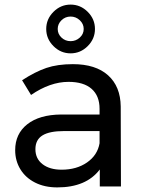

<svg xmlns="http://www.w3.org/2000/svg" viewBox="-20 -811 621 835"><path d="M414 0V-74Q355 4 229 4Q174 4 132.5 -17Q91 -38 68.5 -75Q46 -112 46 -158Q46 -229 98.5 -270.5Q151 -312 245 -313H413V-338Q413 -394 378.5 -424.5Q344 -455 278 -455Q198 -455 115 -398L76 -462Q133 -499 181.5 -515.5Q230 -532 297 -532Q396 -532 450 -483.5Q504 -435 505 -348L506 0ZM413 -188V-241H258Q195 -241 164.5 -222Q134 -203 134 -162Q134 -121 165 -97Q196 -73 248 -73Q313 -73 358.5 -104.5Q404 -136 413 -188ZM393 -685Q393 -642 361.5 -610.5Q330 -579 287 -579Q244 -579 212.5 -610.5Q181 -642 181 -685Q181 -728 212.5 -759.5Q244 -791 287 -791Q330 -791 361.5 -759.5Q393 -728 393 -685ZM231 -685Q231 -663 247.5 -647.5Q264 -632 287 -632Q310 -632 327 -647.5Q344 -663 344 -685Q344 -707 327 -723Q310 -739 287 -739Q264 -739 247.5 -723Q231 -707 231 -685Z"/></svg>

Font: Gontserrat
Style: Regular
Weight: 400
Designer: Julieta Ulanovsky
Foundry: Julieta Ulanovsky
Version: Version 6.001